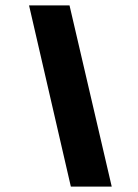

<svg xmlns="http://www.w3.org/2000/svg" viewBox="-20 -694 512 714"><path d="M243.5 0H395.5L238.5 -674H88Z"/></svg>

Font: Anybody
Style: Bold Italic
Weight: 700
Italic angle: -10°
Designer: Tyler Finck
Foundry: Etcetera Type Company
Version: Version 1.113;gftools[0.9.25]